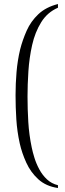

<svg xmlns="http://www.w3.org/2000/svg" viewBox="-20 -758 326 964"><path d="M271 171.9V186Q210.9 177.2 172.4 142.1Q133.8 106.9 111.8 58.3Q89.8 9.8 79.1 -38.1Q65.9 -98.1 62 -158.7Q58.1 -219.2 58.1 -279.8Q58.1 -337.9 63 -396Q67.9 -454.1 81.1 -509.8Q93.3 -557.6 114 -604.2Q134.8 -650.9 172.4 -686.5Q210 -722.2 271 -737.8V-719.2Q217.8 -696.3 186.8 -646.2Q155.8 -596.2 141.4 -532Q127 -467.8 122.6 -400.4Q118.2 -333 118.2 -273.9Q118.2 -210 122.1 -145.5Q126 -81.1 139.2 -18.1Q144 5.9 153.1 34.9Q162.1 64 177.5 92.5Q192.9 121.1 215.8 142.6Q238.8 164.1 271 171.9Z"/></svg>

Font: Aref Ruqaa
Style: Bold
Weight: 700
Designer: Abdullah Aref
Version: Version 1.002